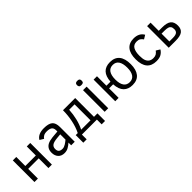

<svg xmlns="http://www.w3.org/2000/svg" viewBox="223 -1897 3215 3215"><g transform="rotate(-45 1831.0 -289.5)"><path d="M496.1 0H414.1V-230H165V0H83V-512.2H165V-297.9H414.1V-512.2H496.1Z M953.1 0V-64Q914.1 -29.8 874.5 -7.3Q835 15.1 785.2 15.1Q711.9 15.1 672.1 -29.5Q632.3 -74.2 632.3 -144Q632.3 -196.8 653.1 -231.7Q673.8 -266.6 713.1 -286.9Q752.4 -307.1 827.1 -315.9L953.1 -327.1V-352.1Q953.1 -411.1 920.2 -432.6Q887.2 -454.1 829.1 -454.1Q777.3 -454.1 749.3 -436Q721.2 -418 709 -397L640.1 -439Q663.6 -481.4 711.7 -504.2Q759.8 -526.9 831.1 -526.9Q941.4 -526.9 989.3 -486.8Q1037.1 -446.8 1037.1 -348.1V0ZM953.1 -259.8 871.1 -252Q787.6 -244.6 753.4 -219.5Q719.2 -194.3 719.2 -146Q719.2 -100.1 742.2 -80.1Q765.1 -60.1 811 -60.1Q830.1 -60.1 848.6 -67.1Q867.2 -74.2 885.3 -84.7Q903.3 -95.2 920.2 -108.6Q937 -122.1 953.1 -134.8Z M1127.4 112.8V-66.9H1175.3Q1222.2 -159.2 1246.6 -276.9Q1271 -394.5 1271 -512.2H1560.1V-66.9H1642.1V112.8H1562V0H1207V112.8ZM1478 -444.8H1350.1Q1344.2 -340.3 1320.6 -243.4Q1296.9 -146.5 1256.3 -66.9H1478Z M1843.3 -642.1Q1843.3 -612.8 1830.1 -602.3Q1816.9 -591.8 1788.1 -591.8Q1757.3 -591.8 1745.6 -605Q1733.9 -618.2 1733.9 -642.1Q1733.9 -668 1746.6 -679.9Q1759.3 -691.9 1788.1 -691.9Q1817.9 -691.9 1830.6 -680.4Q1843.3 -668.9 1843.3 -642.1ZM1746.1 0V-512.2H1830.1V0Z M2076.2 0H1996.1V-512.2H2076.2V-288.1H2171.9Q2187 -526.9 2396 -526.9Q2507.3 -526.9 2563.7 -457.8Q2620.1 -388.7 2620.1 -254.9Q2620.1 -124 2564 -54.4Q2507.8 15.1 2396 15.1Q2294.4 15.1 2236.8 -43.5Q2179.2 -102.1 2171.9 -225.1H2076.2ZM2537.1 -254.9Q2537.1 -354 2502.2 -407Q2467.3 -460 2396 -460Q2325.2 -460 2289.6 -407.5Q2253.9 -355 2253.9 -254.9Q2253.9 -156.2 2289.8 -104.7Q2325.7 -53.2 2396 -53.2Q2464.8 -53.2 2501 -105Q2537.1 -156.7 2537.1 -254.9Z M3145 -79.1Q3121.1 -38.1 3078.6 -11.5Q3036.1 15.1 2961.4 15.1Q2848.6 15.1 2791.5 -53Q2734.4 -121.1 2734.4 -254.9Q2734.4 -388.7 2791 -457.8Q2847.7 -526.9 2958 -526.9Q3084.5 -526.9 3138.2 -433.1L3069.3 -391.1Q3050.3 -420.9 3024.7 -437.5Q2999 -454.1 2957 -454.1Q2883.3 -454.1 2852.3 -400.6Q2821.3 -347.2 2821.3 -252.9Q2821.3 -181.2 2835.9 -141.1Q2850.6 -101.1 2881.6 -79.6Q2912.6 -58.1 2960.4 -58.1Q3001.5 -58.1 3027.3 -73.5Q3053.2 -88.9 3076.2 -121.1Z M3345.2 -318.8H3425.3Q3536.1 -318.8 3585.7 -280Q3635.3 -241.2 3635.3 -152.8Q3635.3 -74.2 3587.2 -37.1Q3539.1 0 3428.2 0H3263.2V-512.2H3345.2ZM3549.3 -153.8Q3549.3 -193.8 3536.1 -214.1Q3522.9 -234.4 3493.9 -243.2Q3464.8 -252 3413.1 -252H3345.2V-66.9H3425.3Q3494.1 -66.9 3521.7 -87.9Q3549.3 -108.9 3549.3 -153.8Z"/></g></svg>

Font: ClearSansRegular
Style: Regular
Weight: 400
Foundry: Intel Corporation
Version: Version 1.00